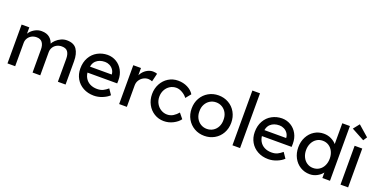

<svg xmlns="http://www.w3.org/2000/svg" viewBox="-22 -1616 4785 2438"><g transform="rotate(20 2370.5 -397.0)"><path d="M506 -399 490 -403 497 -420Q510 -447 538 -473.5Q566 -500 603 -517Q640 -534 680 -534Q775 -534 815 -475Q855 -416 855 -315V0H751V-309Q751 -371 727 -405Q703 -439 646 -439Q608 -439 577.5 -422.5Q547 -406 530 -377Q513 -348 513 -314V0H409V-311Q409 -370 384 -404.5Q359 -439 306 -439Q268 -439 238 -422.5Q208 -406 191 -377.5Q174 -349 174 -316V0H70V-525H174V-413L155 -401Q164 -432 190.5 -463Q217 -494 256 -514Q295 -534 339 -534Q409 -534 450.5 -498.5Q492 -463 506 -399Z M1443 -69Q1409 -36 1352.5 -13Q1296 10 1238 10Q1157 10 1094 -24.5Q1031 -59 996 -119.5Q961 -180 961 -257Q961 -342 997 -405.5Q1033 -469 1094.5 -502.5Q1156 -536 1229 -537Q1295 -537 1349.5 -504.5Q1404 -472 1435.5 -414Q1467 -356 1467 -282L1466 -238H1037L1014 -320H1377L1362 -303V-327Q1359 -360 1339.5 -386.5Q1320 -413 1290.5 -427.5Q1261 -442 1229 -442Q1153 -442 1108 -399.5Q1063 -357 1063 -264Q1063 -210 1086 -169Q1109 -128 1151 -106Q1193 -84 1248 -84Q1296 -84 1329 -100.5Q1362 -117 1393 -144L1444 -69Z M1818 -426Q1785 -426 1754 -409Q1723 -392 1703 -361Q1683 -330 1683 -290V0H1579V-525H1683V-360L1673 -400Q1684 -437 1710 -468.5Q1736 -500 1771.5 -518Q1807 -536 1843 -536Q1860 -536 1875.5 -533Q1891 -530 1900 -526L1873 -414Q1862 -419 1847.5 -422.5Q1833 -426 1818 -426Z M2194 -83Q2240 -83 2276.5 -106Q2313 -129 2341 -163L2398 -93Q2367 -50 2308 -20Q2249 10 2183 10Q2112 10 2053.5 -26Q1995 -62 1961.5 -124.5Q1928 -187 1928 -263Q1928 -339 1961.5 -401.5Q1995 -464 2053.5 -500Q2112 -536 2183 -536Q2254 -536 2311.5 -507Q2369 -478 2398 -430L2341 -360Q2317 -394 2274.5 -418.5Q2232 -443 2193 -443Q2146 -443 2108 -419.5Q2070 -396 2048 -355Q2026 -314 2026 -263Q2026 -212 2049 -171Q2072 -130 2111 -106.5Q2150 -83 2194 -83Z M2731 10Q2656 10 2595 -25Q2534 -60 2498.5 -122Q2463 -184 2463 -263Q2463 -342 2498.5 -404Q2534 -466 2595 -501Q2656 -536 2731 -536Q2805 -536 2866.5 -501Q2928 -466 2963 -403.5Q2998 -341 2998 -263Q2998 -185 2963 -122.5Q2928 -60 2866.5 -25Q2805 10 2731 10ZM2731 -442Q2685 -442 2647.5 -419Q2610 -396 2588.5 -355.5Q2567 -315 2568 -263Q2567 -212 2588.5 -171Q2610 -130 2647.5 -107Q2685 -84 2731 -84Q2777 -84 2814.5 -107Q2852 -130 2873 -171Q2894 -212 2893 -263Q2894 -315 2873 -355.5Q2852 -396 2814.5 -419Q2777 -442 2731 -442Z M3110 -740H3213V0H3110Z M3800 -69Q3766 -36 3709.5 -13Q3653 10 3595 10Q3514 10 3451 -24.5Q3388 -59 3353 -119.5Q3318 -180 3318 -257Q3318 -342 3354 -405.5Q3390 -469 3451.5 -502.5Q3513 -536 3586 -537Q3652 -537 3706.5 -504.5Q3761 -472 3792.5 -414Q3824 -356 3824 -282L3823 -238H3394L3371 -320H3734L3719 -303V-327Q3716 -360 3696.5 -386.5Q3677 -413 3647.5 -427.5Q3618 -442 3586 -442Q3510 -442 3465 -399.5Q3420 -357 3420 -264Q3420 -210 3443 -169Q3466 -128 3508 -106Q3550 -84 3605 -84Q3653 -84 3686 -100.5Q3719 -117 3750 -144L3801 -69Z M4428 0H4325V-125H4345Q4345 -99 4319 -67Q4293 -35 4249 -12.5Q4205 10 4155 10Q4085 10 4027.5 -25Q3970 -60 3937 -122.5Q3904 -185 3904 -263Q3904 -341 3937 -403.5Q3970 -466 4026.5 -501Q4083 -536 4152 -536Q4207 -536 4253.5 -513Q4300 -490 4327.5 -456Q4355 -422 4355 -391L4325 -389V-740H4428ZM4329 -263Q4329 -315 4309 -357Q4289 -399 4252.5 -423Q4216 -447 4169 -447Q4123 -447 4086.5 -423Q4050 -399 4029.5 -357Q4009 -315 4009 -263Q4009 -211 4029.5 -169Q4050 -127 4086.5 -103Q4123 -79 4169 -79Q4216 -79 4252.5 -103Q4289 -127 4309 -169Q4329 -211 4329 -263Z M4619 0H4570V-525H4673V0ZM4474 -722 4539 -804 4682 -679 4648 -628Z"/></g></svg>

Font: Lexend
Style: Regular
Weight: 400
Designer: Thomas Jockin
Foundry: Lexend
Version: Version 1.000